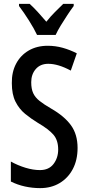

<svg xmlns="http://www.w3.org/2000/svg" viewBox="-20 -960 456 990"><path d="M380 -197Q380 -135 355.5 -88.5Q331 -42 287.5 -16Q244 10 187 10Q147 10 108.5 1.5Q70 -7 36 -24V-127Q72 -107 111.5 -95Q151 -83 186 -83Q232 -83 256 -114.5Q280 -146 280 -189Q280 -237 255.5 -265.5Q231 -294 176 -326Q140 -348 109.5 -373Q79 -398 60 -435.5Q41 -473 41 -531Q40 -588 63 -631.5Q86 -675 128 -699.5Q170 -724 226 -724Q266 -724 303.5 -713.5Q341 -703 376 -685L345 -596Q280 -631 229 -631Q188 -631 164.5 -604Q141 -577 141 -536Q141 -502 151 -480Q161 -458 183.5 -440Q206 -422 244 -400Q312 -361 346 -314Q380 -267 380 -197ZM171 -780Q156 -812 129.5 -854Q103 -896 78 -929V-940H133Q151 -924 174 -899Q197 -874 219 -848Q243 -878 262.5 -897Q282 -916 306 -940H360V-929Q345 -909 327.5 -882.5Q310 -856 293.5 -829Q277 -802 267 -780Z"/></svg>

Font: Noto Sans Telugu ExtraCondensed Medium
Style: Regular
Weight: 500
Width: 2
Designer: Jelle Bosma - Monotype Design Team
Foundry: Monotype Imaging Inc.
Version: Version 2.005; ttfautohint (v1.8.4.7-5d5b)